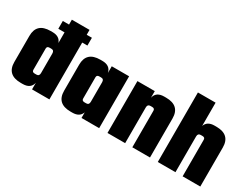

<svg xmlns="http://www.w3.org/2000/svg" viewBox="-65 -1134 2061 1600"><g transform="rotate(30 965.5 -334.5)"><path d="M494 -622V-547H444V0H277V-64Q263 0 186 0H168Q35 0 35 -124V-375Q35 -499 168 -499H186Q255 -499 274 -445V-547H214V-622H274V-669H444V-622ZM230 -125H247Q274 -125 274 -155V-344Q274 -374 247 -374H230Q205 -374 205 -352V-147Q205 -125 230 -125Z M756 -499H923V0H753V-54Q734 0 665 0H647Q514 0 514 -124V-375Q514 -499 647 -499H665Q742 -499 756 -435ZM709 -125H726Q753 -125 753 -155V-344Q753 -374 726 -374H709Q684 -374 684 -352V-147Q684 -125 709 -125Z M1261 -499H1279Q1412 -499 1412 -375V0H1242V-352Q1242 -374 1217 -374H1200Q1173 -374 1173 -344V0H1003V-499H1170V-435Q1184 -499 1261 -499Z M1745 -499H1763Q1896 -499 1896 -375V0H1726V-352Q1726 -374 1701 -374H1684Q1657 -374 1657 -344V0H1487V-669H1657V-445Q1676 -499 1745 -499Z"/></g></svg>

Font: Teko
Style: Bold
Weight: 700
Designer: Manushi Parikh, Jonny Pinhorn
Foundry: Indian Type Foundry
Version: Version 1.106;PS 1.0;hotconv 1.0.78;makeotf.lib2.5.61930; tt